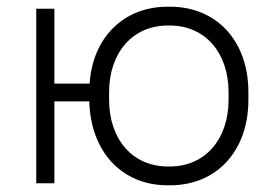

<svg xmlns="http://www.w3.org/2000/svg" viewBox="-20 -546 811 572"><path d="M479 6H487C626 6 720 -97 720 -248V-272C720 -423 626 -526 487 -526H479C348 -526 256 -434 247 -297H142V-520H88V0H142V-244H246C250 -94 343 6 479 6ZM480 -50C375 -50 305 -131 305 -249V-271C305 -389 375 -470 480 -470H486C591 -470 661 -389 661 -271V-249C661 -131 591 -50 486 -50Z"/></svg>

Font: Fixel Text Light
Style: Regular
Weight: 300
Width: 4
Designer: AlfaBravo + MacPaw
Foundry: Kyrylo Tkachov, Marchela Mozhyna, Serhii Makarenko, Maria Weinstein, Zakhar Kryvoshyya
Version: Version 1.211